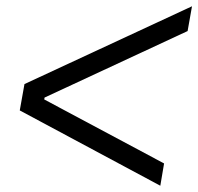

<svg xmlns="http://www.w3.org/2000/svg" viewBox="-20 -592 632 612"><path d="M578 -493 122 -281 121 -275 503 -71 491 0 43 -240 58 -324 592 -572Z"/></svg>

Font: Chakra Petch
Style: Italic
Weight: 400
Italic angle: -10°
Designer: Katatrad Aksorn Co.,Ltd.
Foundry: Cadson Demak Co.,Ltd.
Version: Version 1.000; ttfautohint (v1.6)